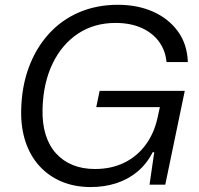

<svg xmlns="http://www.w3.org/2000/svg" viewBox="-20 -758 815 788"><path d="M352.4 9.7Q286.4 9.7 233 -12.7Q179.6 -35.1 141.9 -76.6Q104.1 -118 84.8 -176.1Q65.4 -234.1 66.9 -306.1Q69 -403.4 98.7 -482.7Q128.4 -562 180.8 -619.4Q233.1 -676.9 305.1 -707.6Q377.1 -738.4 464.3 -738.4Q543.4 -738.4 607.1 -710.6Q670.7 -682.7 709.5 -630.1Q748.3 -577.6 751 -503.3H663.4Q659 -551.3 632.3 -587.5Q605.6 -623.7 560.1 -643.8Q514.7 -663.9 454.4 -663.9Q366.4 -663.9 300.2 -620Q234 -576.1 195.7 -496.8Q157.4 -417.4 154.6 -310.4Q153.1 -251 167.4 -205.2Q181.7 -159.4 210.4 -128Q239 -96.6 279.1 -80.5Q319.1 -64.4 369.6 -64.4Q437.3 -64.4 490 -90.3Q542.7 -116.1 577.5 -163.3Q612.3 -210.4 626.3 -273.3L638.6 -329.6L648.9 -318.3H375L388.9 -385.1H738.3L658.3 0H593.7L613 -133.3H606.7Q582 -84.9 543.5 -53.1Q505 -21.3 456.5 -5.8Q408 9.7 352.4 9.7Z"/></svg>

Font: Mona Sans
Style: Italic
Weight: 200
Italic angle: -11.6951°
Designer: Deni Anggara
Foundry: GitHub
Version: Version 2.000